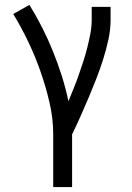

<svg xmlns="http://www.w3.org/2000/svg" viewBox="-20 -548 540 783"><path d="M197 215V0Q197 -65 182 -129.5Q167 -194 145.5 -255.5Q124 -317 96 -376Q68 -435 34 -491L100 -528Q128 -483 152 -435.5Q176 -388 196 -338.5Q216 -289 232 -238.5Q248 -188 259 -135Q270 -162 281 -189Q292 -216 301.5 -243.5Q311 -271 320 -298.5Q329 -326 336 -354Q343 -382 348.5 -410.5Q354 -439 354 -468V-520H431V-468Q431 -427 422 -386Q413 -345 400.5 -305.5Q388 -266 373 -227.5Q358 -189 342 -151Q326 -113 309 -75Q292 -37 274 0V215Z"/></svg>

Font: Iosevka Gothic
Style: Regular
Weight: 400
Monospace: yes
Designer: Belleve Invis
Foundry: Belleve Invis
Version: Version 15.5.1; ttfautohint (v1.8.4)